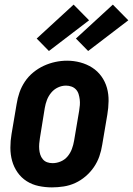

<svg xmlns="http://www.w3.org/2000/svg" viewBox="-20 -804 576 832"><path d="M205 8Q176 8 147.5 2Q119 -4 95.5 -19Q72 -34 56 -57Q40 -80 32.5 -107Q25 -134 25 -164Q25 -194 30 -223L52 -353Q56 -379 64.5 -403.5Q73 -428 88 -450.5Q103 -473 124.5 -490.5Q146 -508 170 -519Q194 -530 219.5 -535.5Q245 -541 271 -541Q300 -541 328 -533.5Q356 -526 379.5 -511Q403 -496 419.5 -473Q436 -450 443.5 -423Q451 -396 450.5 -366Q450 -336 445 -307L423 -177Q419 -151 410.5 -126.5Q402 -102 387 -80Q372 -58 351 -40Q330 -22 306 -11Q282 0 256 4Q230 8 205 8ZM208 -97Q226 -97 243.5 -104.5Q261 -112 273 -126.5Q285 -141 291.5 -158.5Q298 -176 301 -194L323 -324Q325 -336 326 -348.5Q327 -361 325.5 -373Q324 -385 320.5 -396.5Q317 -408 309 -416.5Q301 -425 289.5 -429Q278 -433 266 -433Q248 -433 231 -425Q214 -417 202 -402.5Q190 -388 183.5 -371Q177 -354 174 -336L153 -206Q151 -194 150 -181.5Q149 -169 150 -157Q151 -145 154.5 -134Q158 -123 165.5 -114Q173 -105 184 -101Q195 -97 208 -97ZM362 -583 309 -637 469 -784 536 -716ZM192 -583 139 -637 299 -784 366 -716Z"/></svg>

Font: Iosevka Curly XBdObl
Style: Regular
Weight: 800
Italic angle: -9°
Monospace: yes
Designer: Belleve Invis
Foundry: Belleve Invis
Version: Version 11.1.0; ttfautohint (v1.8.3)